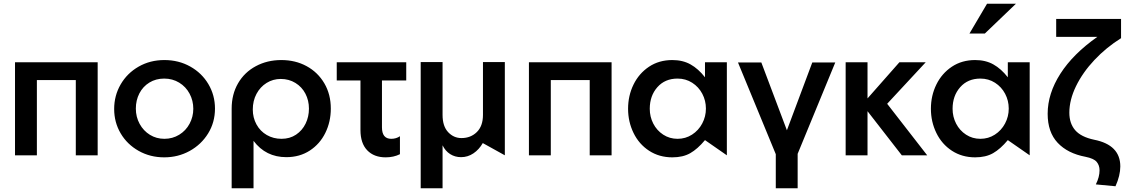

<svg xmlns="http://www.w3.org/2000/svg" viewBox="-20 -838 6069 1036"><path d="M61 -502V0H179V-406H389V0H507V-502Z M1140 -252Q1140 -324 1104.5 -384Q1069 -444 1006.5 -479Q944 -514 867 -514Q790 -514 728 -478.5Q666 -443 631 -382.5Q596 -322 596 -250Q596 -178 631 -118.5Q666 -59 728 -24Q790 11 866 11Q941 11 1003.5 -23.5Q1066 -58 1103 -118Q1140 -178 1140 -252ZM1023 -251Q1023 -208 1003 -170.5Q983 -133 947 -111Q911 -89 867 -89Q824 -89 789 -110.5Q754 -132 733.5 -169.5Q713 -207 713 -252Q713 -297 732 -334Q751 -371 786 -392.5Q821 -414 866 -414Q911 -414 947 -392Q983 -370 1003 -332.5Q1023 -295 1023 -251Z M1647 -252Q1647 -296 1628 -332.5Q1609 -369 1574 -390.5Q1539 -412 1495 -412Q1453 -412 1418.5 -390.5Q1384 -369 1364 -331.5Q1344 -294 1344 -247Q1344 -203 1364 -166.5Q1384 -130 1419.5 -109.5Q1455 -89 1499 -89Q1544 -89 1577.5 -111.5Q1611 -134 1629 -171Q1647 -208 1647 -252ZM1498 -514Q1574 -514 1634.5 -481Q1695 -448 1730 -388.5Q1765 -329 1765 -252Q1765 -181 1735.5 -121Q1706 -61 1651.5 -25.5Q1597 10 1525 10Q1414 10 1348 -78V178H1230V-252Q1230 -329 1264.5 -388.5Q1299 -448 1360.5 -481Q1422 -514 1498 -514Z M2172 -502V-404H2041V-151Q2041 -89 2091 -89Q2118 -89 2138 -103V-6Q2104 11 2061 11Q1998 11 1961.5 -27Q1925 -65 1925 -136V-404H1797V-502Z M2250 178V-503H2368V-218Q2368 -157 2398 -125Q2428 -93 2470 -93Q2520 -93 2553 -125.5Q2586 -158 2586 -218V-503H2704V0L2585 -66Q2565 -31 2534.5 -10.5Q2504 10 2468 10Q2435 10 2409 -6.5Q2383 -23 2368 -54V178Z M2834 -502V0H2952V-406H3162V0H3280V-502Z M3636 -414Q3680 -414 3715 -391.5Q3750 -369 3769.5 -332Q3789 -295 3789 -252Q3789 -209 3769 -171.5Q3749 -134 3714 -111.5Q3679 -89 3636 -89Q3593 -89 3558.5 -111.5Q3524 -134 3505 -171Q3486 -208 3486 -251Q3486 -321 3527 -367.5Q3568 -414 3636 -414ZM3902 -502H3784V-421Q3748 -467 3706 -490.5Q3664 -514 3608 -514Q3536 -514 3482 -478Q3428 -442 3398.5 -382Q3369 -322 3369 -251Q3369 -181 3398.5 -120.5Q3428 -60 3482.5 -24.5Q3537 11 3608 11Q3665 11 3704.5 -11.5Q3744 -34 3784 -82L3902 0Z M4284 -8 4487 -501H4363L4226 -135L4088 -501H3962L4166 -6V178H4284Z M4661 -502H4543V0H4661V-238L4846 0H4983L4767 -278L4975 -502H4833L4661 -307Z M5270 -414Q5314 -414 5349 -391.5Q5384 -369 5403.5 -332Q5423 -295 5423 -252Q5423 -209 5403 -171.5Q5383 -134 5348 -111.5Q5313 -89 5270 -89Q5227 -89 5192.5 -111.5Q5158 -134 5139 -171Q5120 -208 5120 -251Q5120 -321 5161 -367.5Q5202 -414 5270 -414ZM5536 -502H5418V-421Q5382 -467 5340 -490.5Q5298 -514 5242 -514Q5170 -514 5116 -478Q5062 -442 5032.5 -382Q5003 -322 5003 -251Q5003 -181 5032.5 -120.5Q5062 -60 5116.5 -24.5Q5171 11 5242 11Q5299 11 5338.5 -11.5Q5378 -34 5418 -82L5536 0ZM5211 -657H5294L5462 -818H5306Z M5750 -230Q5750 -172 5781.5 -135.5Q5813 -99 5884 -84Q6025 -56 6025 60Q6025 109 5999 167L5893 157Q5913 117 5913 81Q5913 54 5897.5 35.5Q5882 17 5837 8Q5741 -10 5687 -67.5Q5633 -125 5633 -224Q5633 -333 5701.5 -440Q5770 -547 5901 -639H5679V-736H6029V-632Q5949 -582 5885.5 -514.5Q5822 -447 5786 -373Q5750 -299 5750 -230Z"/></svg>

Font: Geom Medium
Style: Bold
Weight: 500
Version: Version 1.102